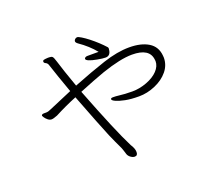

<svg xmlns="http://www.w3.org/2000/svg" viewBox="-126 -905 1252 1110"><g transform="rotate(-20 500.0 -349.5)"><path d="M447 -598Q447 -582 512 -570Q544 -564 562 -564Q589 -564 595 -593Q597 -603 597 -607.5Q597 -612 594 -616Q559 -655 512 -692Q490 -709 472 -720Q454 -731 447 -731Q440 -731 433.5 -725.5Q427 -720 427 -712.5Q427 -705 439 -696Q496 -657 535 -609H466Q451 -609 447 -598ZM826 -446Q826 -415 800.5 -388Q775 -361 730 -344Q685 -327 640 -327Q595 -327 556 -332Q541 -334 523 -334Q509 -334 509 -326.5Q509 -319 529 -310Q549 -301 583 -294Q617 -287 667.5 -287Q718 -287 768 -308.5Q818 -330 848 -366.5Q878 -403 878 -449L877 -462Q872 -518 827 -545.5Q782 -573 709 -573Q636 -573 546.5 -543.5Q457 -514 346 -470Q307 -579 289 -639Q281 -666 275 -671.5Q269 -677 255 -677H246Q229 -676 222 -674Q215 -672 215 -664.5Q215 -657 225 -652.5Q235 -648 239 -637Q263 -563 303 -452Q204 -410 162 -392Q144 -383 130 -383H117Q101 -383 101 -373Q101 -372 107 -362.5Q113 -353 124 -344Q135 -335 146.5 -335Q158 -335 183 -345Q250 -380 319 -408Q397 -205 426 -136Q451 -79 461.5 -58Q472 -37 475.5 -24Q479 -11 483.5 1.5Q488 14 500.5 23Q513 32 524 32H525Q543 32 543 10Q543 -12 525 -39Q471 -145 362 -426Q457 -465 522 -488Q639 -528 710 -528Q818 -528 825 -455Z"/></g></svg>

Font: LXGW WenKai TC Light
Style: Regular
Weight: 300
Designer: LXGW / Fontworks Inc.
Foundry: LXGW / Fontworks Inc.
Version: Version 1.330